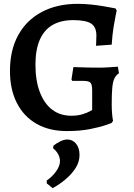

<svg xmlns="http://www.w3.org/2000/svg" viewBox="-20 -672 698 1002"><path d="M328 12Q237 12 170.5 -26Q104 -64 68 -134.5Q32 -205 32 -302Q32 -410 75 -488.5Q118 -567 198 -609.5Q278 -652 386 -652Q418 -652 453 -648.5Q488 -645 517 -640Q546 -635 564.5 -631.5Q583 -628 583 -628L589 -617Q589 -617 584 -593.5Q579 -570 572.5 -529.5Q566 -489 563 -439L481 -433Q481 -433 482 -449.5Q483 -466 483 -487Q483 -531 455.5 -549Q428 -567 362 -567Q298 -567 254 -541.5Q210 -516 187.5 -464Q165 -412 165 -335Q165 -251 188 -191Q211 -131 252.5 -99.5Q294 -68 352 -68Q385 -68 409.5 -75.5Q434 -83 447.5 -90.5Q461 -98 461 -98V-200Q461 -231 452 -240.5Q443 -250 414 -250Q404 -250 390.5 -250Q377 -250 367 -250Q357 -250 357 -250L353 -257L363 -322Q371 -322 392.5 -321Q414 -320 442 -319.5Q470 -319 498 -319Q522 -319 544 -320.5Q566 -322 580.5 -323Q595 -324 595 -324L601 -290Q585 -279 577 -262.5Q569 -246 566 -215Q563 -184 563 -129Q563 -101 565 -78Q567 -55 570 -41L562 -30Q562 -30 532.5 -19.5Q503 -9 450.5 1.5Q398 12 328 12ZM255 310 224 285V270Q253 250 273 222Q293 194 293 169Q293 149 282.5 131Q272 113 257 102L259 88Q274 76 294 66Q314 56 331 56Q359 56 377 78Q395 100 395 137Q395 173 374.5 205Q354 237 322.5 263.5Q291 290 255 310Z"/></svg>

Font: Alegreya SemiBold
Style: Regular
Weight: 600
Designer: Juan Pablo del Peral
Foundry: Huerta Tipografica
Version: Version 2.009